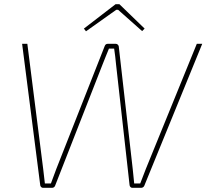

<svg xmlns="http://www.w3.org/2000/svg" viewBox="-20 -900 989 920"><path d="M949 -690 671 -9Q669 -5 665 -2.5Q661 0 656 0H614Q609 0 605.5 -3.5Q602 -7 601 -12L536 -592Q534 -612 532 -630Q530 -648 527 -667H502Q494 -648 486.5 -629Q479 -610 471 -590L244 -10Q242 -5 238 -2.5Q234 0 229 0H186Q181 0 177.5 -3.5Q174 -7 173 -11L86 -690H111L187 -90Q189 -73 191 -55.5Q193 -38 195 -21H224Q231 -38 237 -56Q243 -74 250 -91L482 -680Q486 -690 496 -690H535Q540 -690 544 -686.5Q548 -683 549 -678L616 -90Q618 -73 619.5 -55.5Q621 -38 623 -21H652Q659 -38 665.5 -56Q672 -74 679 -91L923 -690ZM552 -880 673 -763 661 -751 546 -853H537L392 -750L382 -763L534 -880Z"/></svg>

Font: Exo 2 Thin
Style: Italic
Weight: 250
Italic angle: -8°
Designer: Natanael Gama
Foundry: Natanael Gama
Version: Version 2.010